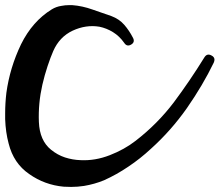

<svg xmlns="http://www.w3.org/2000/svg" viewBox="-74 -696 864 756"><path d="M415 -527.3Q396.5 -553.7 371.1 -569.3Q345.7 -585 317.4 -590.8Q264.6 -599.6 211.9 -575.2Q160.2 -550.8 135.7 -495.1Q125 -470.7 113.3 -435.5Q101.6 -400.4 92.8 -362.3Q76.2 -289.1 79.1 -215.8Q82 -142.6 127 -106.4Q152.3 -85.9 181.6 -76.2Q211.9 -66.4 243.2 -65.4Q300.8 -62.5 358.4 -85Q416 -107.4 460 -141.6Q545.9 -208 610.4 -293Q673.8 -377.9 730.5 -469.7Q741.2 -487.3 758.8 -477.5Q770.5 -471.7 770.5 -460.9Q770.5 -456.1 767.6 -449.2Q724.6 -360.4 662.1 -270.5Q599.6 -181.6 520.5 -110.4Q478.5 -71.3 431.6 -40Q385.7 -8.8 335.9 13.7Q297.9 29.3 256.8 36.1Q231.4 40 206.1 40Q191.4 40 176.8 39.1Q101.6 32.2 41 -10.7Q-20.5 -52.7 -40 -130.9Q-51.8 -174.8 -53.7 -226.6Q-53.7 -238.3 -53.7 -250Q-53.7 -290 -48.8 -331.1Q-35.2 -429.7 8.8 -521.5Q53.7 -612.3 129.9 -659.2Q147.5 -669.9 168 -672.9Q182.6 -675.8 198.2 -675.8Q204.1 -675.8 210 -675.8Q250 -672.9 291 -658.2Q331.1 -644.5 364.3 -632.8Q395.5 -621.1 415 -598.6Q434.6 -576.2 449.2 -547.9Q459 -530.3 442.4 -520.5Q425.8 -510.7 415 -527.3Z"/></svg>

Font: Digory Doodles
Style: Regular
Weight: 400
Designer: Holds Worth Design
Version: Version 1.0